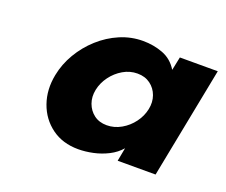

<svg xmlns="http://www.w3.org/2000/svg" viewBox="-84 -577 839 714"><g transform="rotate(20 335.5 -220.5)"><path d="M282 10Q220 10 176.5 -22Q133 -54 114.5 -106.5Q96 -159 108 -220Q117 -266 141.5 -307.5Q166 -349 202 -381.5Q238 -414 281.5 -432.5Q325 -451 372 -451Q414 -451 451 -437Q488 -423 510 -387L521 -440H671L585 0H435L445 -53Q426 -31 398.5 -17Q371 -3 340.5 3.5Q310 10 282 10ZM351 -110Q381 -110 408 -125.5Q435 -141 453.5 -166Q472 -191 478 -220Q484 -249 475 -274Q466 -299 445 -314.5Q424 -330 394 -330Q364 -330 337.5 -314.5Q311 -299 292.5 -274Q274 -249 268 -220Q262 -191 271 -166Q280 -141 300.5 -125.5Q321 -110 351 -110Z"/></g></svg>

Font: Teachers
Style: Italic
Weight: 400
Italic angle: -11°
Designer: Alfredo Marco Pradil, Chank Diesel
Version: Version 1.001